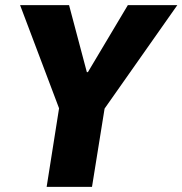

<svg xmlns="http://www.w3.org/2000/svg" viewBox="-20 -725 708 745"><path d="M161 0 219 -367 231 -247 58 -705H248L317 -445H321L476 -705H668L346 -247L396 -367L337 0Z"/></svg>

Font: Nunito Sans 7pt Condensed Black
Style: Italic
Weight: 900
Width: 3
Italic angle: -9°
Designer: Vernon Adams
Foundry: Vernon Adams
Version: Version 3.101;gftools[0.9.27]